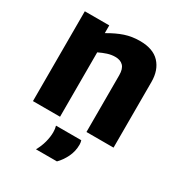

<svg xmlns="http://www.w3.org/2000/svg" viewBox="-180 -675 939 1007"><g transform="rotate(30 289.5 -171.5)"><path d="M46 0V-544H194V-497Q243 -526 285 -540Q327 -554 375 -554Q455 -554 494.5 -511.5Q534 -469 534 -398V0H370V-344Q370 -382 353 -399.5Q336 -417 305 -417Q281 -417 258 -409.5Q235 -402 210 -390V0ZM186 211Q203 181 211.5 149Q220 117 220 88Q220 68 215 51H368Q372 63 372 76Q372 116 355 151Q338 186 313 211Z"/></g></svg>

Font: Georama
Style: Bold
Weight: 700
Designer: Jean-Baptiste Levee
Foundry: Production Type
Version: Version 1.000